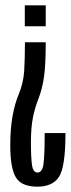

<svg xmlns="http://www.w3.org/2000/svg" viewBox="-20 -620 268 720"><path d="M151.5 -461.5H73.5Q73.5 -401.5 70.8 -355.2Q68 -309 50 -266Q35.5 -231.5 27 -184.2Q18.5 -137 18.5 -75Q18.5 10.5 39.5 45.2Q60.5 80 120.5 80Q177 80 201.2 43.2Q225.5 6.5 225.5 -121H147.5Q147.5 -35.5 143 -4.2Q138.5 27 120.5 27Q104.5 27 100.2 0Q96 -27 96 -87Q96 -140 103.2 -177.8Q110.5 -215.5 124 -249Q139.5 -289.5 145.5 -335Q151.5 -380.5 151.5 -461.5ZM151.5 -521.5V-600H73V-521.5Z"/></svg>

Font: Anybody UltraCondensed
Style: Regular
Weight: 400
Width: 1
Version: Version 1.113;gftools[0.9.25]